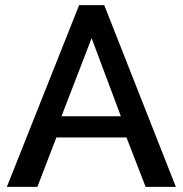

<svg xmlns="http://www.w3.org/2000/svg" viewBox="-20 -730 715 750"><path d="M289.1 -710H387.2L667 0H548.8L474.1 -192.9H200.2L126 0H6.8ZM452.1 -275.9 337.9 -581.1 220.2 -275.9Z"/></svg>

Font: Rising Sun DemiBold
Style: DemiBold
Weight: 600
Designer: Matt McInerney, Pablo Impallari, Rodrigo Fuenzalida
Foundry: Matt McInerney, Pablo Impallari, Rodrigo Fuenzalida
Version: Version 1.000